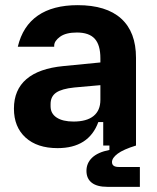

<svg xmlns="http://www.w3.org/2000/svg" viewBox="-20 -564 609 744"><path d="M315 98Q315 68 337 47Q359 26 404 17V0H380V-91H361Q324 10 203 10Q124 10 79 -31Q34 -72 34 -143Q34 -216 82.5 -257.5Q131 -299 226 -308L369 -322V-338Q369 -390 347 -414Q325 -438 278 -438Q235 -438 212.5 -421.5Q190 -405 190 -387V-383H49Q68 -463 126.5 -503.5Q185 -544 281 -544Q392 -544 449.5 -492Q507 -440 507 -340V0Q458 15 436 31.5Q414 48 414 64Q414 83 440 83H522V160H396Q356 160 335.5 144Q315 128 315 98ZM265 -93Q316 -93 342.5 -114.5Q369 -136 369 -177V-234L268 -225Q219 -220 197.5 -205Q176 -190 176 -161V-152Q176 -124 199.5 -108.5Q223 -93 265 -93Z"/></svg>

Font: Mozilla Text BETA
Style: Bold
Weight: 700
Designer: Studio DRAMA
Foundry: Studio DRAMA
Version: Version 0.100